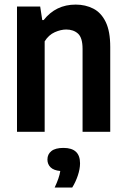

<svg xmlns="http://www.w3.org/2000/svg" viewBox="-20 -574 551 836"><path d="M54 0V-545.5H155L164 -486.5H170Q223 -554 309.5 -554Q352 -554 386.2 -536.5Q420.5 -519 440.2 -478.5Q460 -438 460 -369.5V0H339.5V-361Q339.5 -409.5 319.8 -427.5Q300 -445.5 268.5 -445.5Q245 -445.5 218.5 -433.8Q192 -422 174.5 -394V0ZM218 242.5Q238 200.5 242.5 170.5Q214 168 200.2 154.5Q186.5 141 186.5 120.5Q186.5 97.5 203.8 83.8Q221 70 256.5 70Q328.5 70 328.5 137Q328.5 161.5 318.8 190.5Q309 219.5 294.5 242.5Z"/></svg>

Font: Encode Sans Cnd SmBold
Style: Regular
Weight: 600
Width: 3
Designer: Multiple Designers
Foundry: Impallari Type
Version: Version 3.002; ttfautohint (v1.8.3) -l 8 -r 50 -G 200 -x 14 